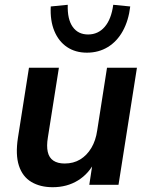

<svg xmlns="http://www.w3.org/2000/svg" viewBox="-20 -772 619 802"><path d="M200 10Q148 10 111 -12Q74 -34 59 -80Q44 -126 55 -197L101 -489H226L180 -198Q174 -162 179.5 -137.5Q185 -113 203 -101Q221 -89 250 -89Q287 -89 315 -106Q343 -123 361.5 -154Q380 -185 386 -227L427 -489H552L475 0H353L368 -99H377Q352 -47 306 -18.5Q260 10 200 10ZM343 -552Q295 -552 260 -575.5Q225 -599 207 -642.5Q189 -686 192 -745L263 -752Q261 -692 283.5 -660Q306 -628 348 -628Q390 -628 417.5 -660Q445 -692 453 -752L524 -745Q517 -686 493 -642.5Q469 -599 430.5 -575.5Q392 -552 343 -552Z"/></svg>

Font: Nunito Sans 12pt ExtraLight 12pt
Style: Bold Italic
Weight: 700
Italic angle: -9°
Version: Version 3.101;gftools[0.9.27]